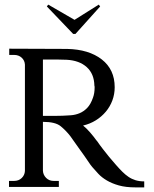

<svg xmlns="http://www.w3.org/2000/svg" viewBox="-20 -811 667 832"><path d="M307 -664H297L183 -783L189 -791L303 -725L408 -791L414 -783ZM271 -599Q365 -597 421 -553.5Q477 -510 477 -433Q477 -403 467 -376Q457 -349 438.5 -327Q420 -305 395 -289.5Q370 -274 340 -267Q355 -255 371 -236.5Q387 -218 399 -201V-202Q412 -183 426 -165Q438 -149 453 -131Q468 -113 483 -96Q497 -80 510 -67Q523 -54 537 -44.5Q551 -35 567.5 -30Q584 -25 605 -25V1H567Q525 1 495 -7.5Q465 -16 443 -29Q421 -42 406.5 -57.5Q392 -73 380 -87Q375 -92 360 -114.5Q345 -137 328 -160L284 -222Q266 -245 243 -264Q220 -283 166 -283V-71Q167 -53 180 -40Q193 -27 213 -27H235V-1H19V-27H41Q61 -27 74 -39.5Q87 -52 88 -70V-531Q87 -549 74 -561Q61 -573 41 -573H20V-600ZM166 -309H225Q236 -309 251.5 -309.5Q267 -310 287 -311.5Q307 -313 325 -320.5Q343 -328 358 -343.5Q373 -359 383 -388Q390 -407 390 -432Q390 -438 389 -440Q388 -491 356 -520Q324 -549 269 -552Q249 -553 230 -553H166Z"/></svg>

Font: Constantine
Style: Regular
Weight: 400
Designer: Dukom Design
Version: Version 1.001;PS 001.001;hotconv 1.0.56;makeotf.lib2.0.21325